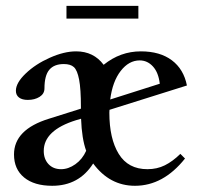

<svg xmlns="http://www.w3.org/2000/svg" viewBox="-20 -611 668 643"><path d="M202.6 -548.8V-591.3H443.4V-548.8ZM154.8 11.2Q94.7 11.2 60.8 -16.6Q26.9 -44.4 26.9 -93.8Q26.9 -177.2 144 -213.4L251 -247.1V-251.5Q251 -313.5 244.9 -344.7Q238.8 -376 227.5 -386.2Q216.3 -396.5 193.8 -396.5Q161.1 -396.5 145 -377.2Q128.9 -357.9 128.9 -314.9Q128.9 -296.9 112.5 -286.6Q96.2 -276.4 73.2 -276.4Q54.2 -276.4 43.7 -284.4Q33.2 -292.5 33.2 -307.1Q33.2 -333.5 66.2 -365Q99.1 -396.5 147 -417.7Q194.8 -439 234.9 -439Q293.5 -439 327.1 -394Q382.8 -439 451.7 -439Q515.6 -439 555.4 -409.2Q595.2 -379.4 606 -324.7L346.7 -243.2Q346.2 -240.2 346.2 -233.9Q346.2 -146.5 377.7 -95.5Q409.2 -44.4 473.6 -44.4Q505.9 -44.4 532 -57.4Q558.1 -70.3 584 -95.7L599.6 -80.1Q526.9 11.2 432.1 11.2Q347.2 11.2 292 -63.5Q244.6 11.2 154.8 11.2ZM447.8 -408.7Q411.6 -408.7 384.3 -373.5Q356.9 -338.4 349.1 -277.8L515.1 -330.6Q510.7 -368.2 492.2 -388.4Q473.6 -408.7 447.8 -408.7ZM126.5 -105.5Q126.5 -78.6 142.3 -61.5Q158.2 -44.4 184.6 -44.4Q209 -44.4 232.4 -61Q255.9 -77.6 268.6 -106Q253.9 -146.5 251.5 -213.4L234.9 -208.5Q126.5 -174.8 126.5 -105.5Z"/></svg>

Font: Elstob 14pt SemiBold
Style: Regular
Weight: 600
Designer: Peter S. Baker
Version: Version 1.015